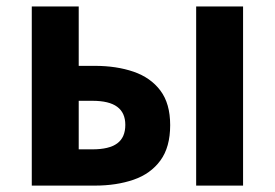

<svg xmlns="http://www.w3.org/2000/svg" viewBox="-20 -580 859 600"><path d="M79.3 0V-559.8H226V-374.2H276.5Q344 -374.2 397.4 -355.9Q450.7 -337.6 481.2 -297Q511.8 -256.4 511.8 -189Q511.8 -120 481.2 -78.4Q450.7 -36.8 397.4 -18.4Q344 0 276.5 0ZM226 -113.3H268.7Q321.1 -113.3 346.3 -131.9Q371.6 -150.5 371.6 -189.8Q371.6 -227.5 346.3 -246.2Q321.1 -265 268.7 -265H226ZM593 0V-559.8H739.6V0Z"/></svg>

Font: Shanggu Sans SC VF
Style: Regular
Weight: 250
Designer: GuiWonder
Version: Version 1.021